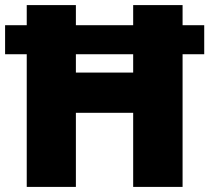

<svg xmlns="http://www.w3.org/2000/svg" viewBox="-20 -734 822 754"><path d="M85 0V-521H0V-635H85V-714H278V-635H503V-714H697V-635H782V-521H697V0H503V-291H278V0ZM278 -449H503V-521H278Z"/></svg>

Font: Noto Sans Devanagari Black
Style: Regular
Weight: 900
Version: Version 2.003